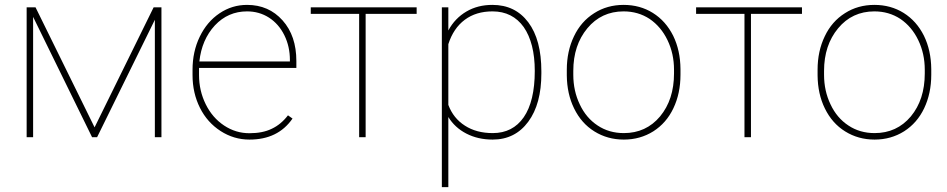

<svg xmlns="http://www.w3.org/2000/svg" viewBox="-20 -558 3852 781"><path d="M124.5 -528.3C124.5 -528.3 88.4 -528.3 88.4 -528.3C88.4 -528.3 88.4 0 88.4 0C88.4 0 114.7 0 114.7 0C114.7 0 114.7 -489.3 114.7 -489.3C114.7 -489.3 354.5 0 354.5 0C354.5 0 375 0 375 0C375 0 609.9 -477.5 609.9 -477.5C609.9 -477.5 609.9 0 609.9 0C609.9 0 636.7 0 636.7 0C636.7 0 636.7 -528.3 636.7 -528.3C636.7 -528.3 605 -528.3 605 -528.3C605 -528.3 364.7 -40 364.7 -40C364.7 -40 124.5 -528.3 124.5 -528.3Z M994.6 9.8C1072.3 9.8 1130.4 -18.6 1169.9 -75.7C1169.9 -75.7 1151.4 -88.9 1151.4 -88.9C1151.4 -88.9 1151.4 -88.9 1151.4 -88.9C1132.3 -64 1110.4 -45.9 1085.4 -34.2C1060.5 -22 1030.3 -16.1 994.6 -16.1C994.6 -16.1 994.6 -16.1 994.6 -16.1C957.5 -16.1 923.3 -26.4 891.6 -47.4C859.9 -68.4 835 -97.2 816.9 -133.8C798.8 -170.4 789.6 -210 789.6 -252.9C789.6 -252.9 789.6 -281.7 789.6 -281.7C789.6 -281.7 1185.5 -281.7 1185.5 -281.7C1185.5 -281.7 1185.5 -309.6 1185.5 -309.6C1185.5 -309.6 1185.5 -309.6 1185.5 -309.6C1185.5 -377.9 1167 -433.1 1129.4 -475.1C1091.8 -517.1 1043.9 -538.1 984.9 -538.1C984.9 -538.1 984.9 -538.1 984.9 -538.1C944.3 -538.1 907.2 -526.9 873 -503.9C838.9 -481 812 -449.2 792.5 -408.7C772.9 -368.2 763.2 -323.2 763.2 -274.4C763.2 -274.4 763.2 -252.4 763.2 -252.4C763.2 -252.4 763.2 -252.4 763.2 -252.4C763.2 -203.6 773.4 -159.2 793.5 -119.1C813.5 -79.1 841.8 -47.9 877.4 -24.9C913.1 -2 952.1 9.8 994.6 9.8C994.6 9.8 994.6 9.8 994.6 9.8ZM984.9 -511.7C1017.6 -511.7 1047.4 -503.4 1074.2 -486.3C1100.6 -469.2 1121.6 -445.3 1136.7 -414.6C1151.9 -383.8 1159.2 -350.1 1159.2 -314.5C1159.2 -314.5 1159.2 -308.1 1159.2 -308.1C1159.2 -308.1 791 -308.1 791 -308.1C791 -308.1 791 -308.1 791 -308.1C797.4 -367.2 818.4 -416 854 -454.6C889.6 -492.7 933.6 -511.7 984.9 -511.7C984.9 -511.7 984.9 -511.7 984.9 -511.7Z M1674.8 -528.3C1674.8 -528.3 1244.1 -528.3 1244.1 -528.3C1244.1 -528.3 1244.1 -501.5 1244.1 -501.5C1244.1 -501.5 1440.9 -501.5 1440.9 -501.5C1440.9 -501.5 1440.9 0 1440.9 0C1440.9 0 1467.3 0 1467.3 0C1467.3 0 1467.3 -501.5 1467.3 -501.5C1467.3 -501.5 1674.8 -501.5 1674.8 -501.5C1674.8 -501.5 1674.8 -528.3 1674.8 -528.3Z M2182.1 -267.6C2182.1 -267.6 2182.1 -267.6 2182.1 -267.6C2182.1 -353 2164.6 -419.9 2128.9 -467.3C2093.3 -514.6 2044.9 -538.1 1982.9 -538.1C1982.9 -538.1 1982.9 -538.1 1982.9 -538.1C1943.4 -538.1 1908.2 -529.3 1877.4 -511.2C1846.7 -493.2 1821.8 -467.8 1803.7 -434.1C1803.7 -434.1 1803.7 -528.3 1803.7 -528.3C1803.7 -528.3 1777.3 -528.3 1777.3 -528.3C1777.3 -528.3 1777.3 203.1 1777.3 203.1C1777.3 203.1 1803.7 203.1 1803.7 203.1C1803.7 203.1 1803.7 -82 1803.7 -82C1803.7 -82 1803.7 -82 1803.7 -82C1821.3 -53.2 1845.7 -30.8 1877 -14.6C1908.2 1.5 1943.8 9.8 1983.9 9.8C1983.9 9.8 1983.9 9.8 1983.9 9.8C2044.9 9.8 2093.3 -14.6 2128.9 -63C2164.6 -111.3 2182.1 -176.8 2182.1 -259.3C2182.1 -259.3 2182.1 -267.6 2182.1 -267.6ZM2155.3 -269.5C2155.3 -187 2140.1 -124 2110.4 -81.1C2080.6 -38.1 2038.6 -16.6 1984.4 -16.6C1984.4 -16.6 1984.4 -16.6 1984.4 -16.6C1939.9 -16.6 1901.9 -26.9 1871.1 -46.9C1839.8 -66.9 1817.4 -94.7 1803.7 -131.3C1803.7 -131.3 1803.7 -378.4 1803.7 -378.4C1803.7 -378.4 1803.7 -378.4 1803.7 -378.4C1817.4 -421.4 1839.8 -454.6 1870.6 -477.5C1901.4 -500.5 1939 -511.7 1983.4 -511.7C1983.4 -511.7 1983.4 -511.7 1983.4 -511.7C2037.6 -511.7 2080.1 -490.2 2110.4 -447.8C2140.1 -404.8 2155.3 -345.2 2155.3 -269.5C2155.3 -269.5 2155.3 -269.5 2155.3 -269.5Z M2285.6 -251C2285.6 -251 2285.6 -251 2285.6 -251C2286.1 -201.2 2295.9 -156.2 2315.4 -116.7C2335 -76.7 2362.3 -45.4 2397.9 -23.4C2433.1 -1.5 2473.1 9.8 2517.6 9.8C2562 9.8 2602.1 -1.5 2637.7 -23.9C2672.9 -46.4 2700.2 -77.6 2719.2 -117.7C2738.3 -157.7 2748 -203.1 2748 -253.9C2748 -253.9 2748 -277.3 2748 -277.3C2748 -277.3 2748 -277.3 2748 -277.3C2747.6 -327.6 2737.8 -372.6 2718.3 -412.6C2698.2 -452.6 2670.9 -483.4 2635.7 -505.4C2600.6 -527.3 2561 -538.1 2516.6 -538.1C2516.6 -538.1 2516.6 -538.1 2516.6 -538.1C2472.2 -538.1 2432.1 -526.9 2397 -504.4C2361.3 -481.9 2334 -450.7 2314.9 -410.6C2295.4 -370.1 2285.6 -324.7 2285.6 -274.4C2285.6 -274.4 2285.6 -251 2285.6 -251ZM2312 -269.5C2312 -269.5 2312 -269.5 2312 -269.5C2312 -339.4 2331.1 -397 2369.1 -442.9C2407.2 -488.8 2456.5 -511.7 2516.6 -511.7C2516.6 -511.7 2516.6 -511.7 2516.6 -511.7C2556.2 -511.7 2591.3 -501.5 2622.6 -481C2653.3 -460 2677.7 -431.2 2695.3 -394.5C2712.9 -357.9 2721.7 -317.9 2721.7 -274.4C2721.7 -274.4 2721.7 -259.3 2721.7 -259.3C2721.7 -259.3 2721.7 -259.3 2721.7 -259.3C2721.7 -188 2702.6 -129.9 2665 -84.5C2627 -39.1 2577.6 -16.6 2517.6 -16.6C2517.6 -16.6 2517.6 -16.6 2517.6 -16.6C2477.5 -16.6 2441.9 -26.9 2411.1 -47.4C2379.9 -67.9 2355.5 -96.7 2338.4 -133.3C2320.8 -169.9 2312 -210 2312 -253.9C2312 -253.9 2312 -269.5 2312 -269.5Z M3242.2 -528.3C3242.2 -528.3 2811.5 -528.3 2811.5 -528.3C2811.5 -528.3 2811.5 -501.5 2811.5 -501.5C2811.5 -501.5 3008.3 -501.5 3008.3 -501.5C3008.3 -501.5 3008.3 0 3008.3 0C3008.3 0 3034.7 0 3034.7 0C3034.7 0 3034.7 -501.5 3034.7 -501.5C3034.7 -501.5 3242.2 -501.5 3242.2 -501.5C3242.2 -501.5 3242.2 -528.3 3242.2 -528.3Z M3305.7 -251C3305.7 -251 3305.7 -251 3305.7 -251C3306.2 -201.2 3315.9 -156.2 3335.4 -116.7C3355 -76.7 3382.3 -45.4 3418 -23.4C3453.1 -1.5 3493.2 9.8 3537.6 9.8C3582 9.8 3622.1 -1.5 3657.7 -23.9C3692.9 -46.4 3720.2 -77.6 3739.3 -117.7C3758.3 -157.7 3768.1 -203.1 3768.1 -253.9C3768.1 -253.9 3768.1 -277.3 3768.1 -277.3C3768.1 -277.3 3768.1 -277.3 3768.1 -277.3C3767.6 -327.6 3757.8 -372.6 3738.3 -412.6C3718.3 -452.6 3690.9 -483.4 3655.8 -505.4C3620.6 -527.3 3581.1 -538.1 3536.6 -538.1C3536.6 -538.1 3536.6 -538.1 3536.6 -538.1C3492.2 -538.1 3452.1 -526.9 3417 -504.4C3381.3 -481.9 3354 -450.7 3335 -410.6C3315.4 -370.1 3305.7 -324.7 3305.7 -274.4C3305.7 -274.4 3305.7 -251 3305.7 -251ZM3332 -269.5C3332 -269.5 3332 -269.5 3332 -269.5C3332 -339.4 3351.1 -397 3389.2 -442.9C3427.2 -488.8 3476.6 -511.7 3536.6 -511.7C3536.6 -511.7 3536.6 -511.7 3536.6 -511.7C3576.2 -511.7 3611.3 -501.5 3642.6 -481C3673.3 -460 3697.8 -431.2 3715.3 -394.5C3732.9 -357.9 3741.7 -317.9 3741.7 -274.4C3741.7 -274.4 3741.7 -259.3 3741.7 -259.3C3741.7 -259.3 3741.7 -259.3 3741.7 -259.3C3741.7 -188 3722.7 -129.9 3685.1 -84.5C3647 -39.1 3597.7 -16.6 3537.6 -16.6C3537.6 -16.6 3537.6 -16.6 3537.6 -16.6C3497.6 -16.6 3461.9 -26.9 3431.2 -47.4C3399.9 -67.9 3375.5 -96.7 3358.4 -133.3C3340.8 -169.9 3332 -210 3332 -253.9C3332 -253.9 3332 -269.5 3332 -269.5Z"/></svg>

Font: WOX
Style: Regular
Weight: 500
Designer: Google
Foundry: ""
Version: ""